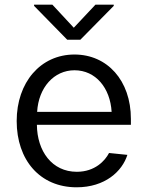

<svg xmlns="http://www.w3.org/2000/svg" viewBox="-20 -786 626 817"><path d="M306 11C427 11 500 -57 522 -127L444 -135C427 -102 384 -55 307 -55C201 -55 138 -143 137 -255H537V-280C537 -444 436 -554 297 -554C152 -554 51 -435 51 -271C51 -105 150 11 306 11ZM125 -761 266 -617H322L464 -761V-766H386L294 -668L203 -766H125ZM138 -310C144 -414 210 -487 297 -487C387 -487 449 -412 455 -310Z"/></svg>

Font: Wafeq
Style: Regular
Weight: 400
Designer: Rasmus Andersson & Azza Alameddine
Foundry: Google & TypeTogether
Version: Version 3.000;FEAKit 1.0